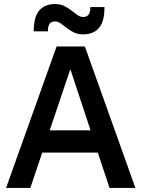

<svg xmlns="http://www.w3.org/2000/svg" viewBox="-20 -930 700 950"><path d="M260 -700H400L650 0H522L464 -175H189L130 0H10ZM428 -285 329 -585H327L226 -285ZM392 -760Q364 -760 344.5 -770Q325 -780 309.5 -792Q294 -804 280.5 -814Q267 -824 252 -824Q235 -824 226 -813Q217 -802 217 -775H147Q147 -847 174.5 -878.5Q202 -910 252 -910Q279 -910 298.5 -900Q318 -890 333.5 -878Q349 -866 362.5 -856Q376 -846 392 -846Q409 -846 418 -857Q427 -868 427 -895H497Q497 -823 469.5 -791.5Q442 -760 392 -760Z"/></svg>

Font: PT Root UI Bold
Style: Regular
Weight: 700
Designer: Vitaly Kuzmin
Foundry: ParaType Ltd.
Version: Version 2.000G